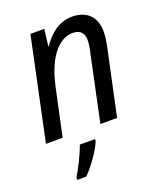

<svg xmlns="http://www.w3.org/2000/svg" viewBox="-142 -639 800 951"><g transform="rotate(-20 258.5 -163.5)"><path d="M15 0H103L157 -252C191 -407 261 -471 326 -471C365 -471 385 -451 385 -413C385 -392 380 -366 373 -336L302 0H390L461 -332C467 -360 474 -395 474 -425C474 -505 426 -548 351 -548C278 -548 227 -499 193 -449H191L202 -538H129ZM100 208V221H147C188 181 238 107 251 71V61H171C157 104 121 175 100 208Z"/></g></svg>

Font: Noto Sans SemiCondensed
Style: Italic
Weight: 400
Width: 4
Italic angle: -12°
Designer: Monotype Design Team
Foundry: Monotype Imaging Inc.
Version: Version 2.013